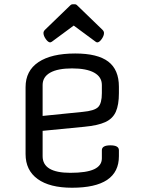

<svg xmlns="http://www.w3.org/2000/svg" viewBox="-20 -866 678 901"><path d="M538 -459V-429Q538 -374 523.5 -341.5Q509 -309 474 -293Q439 -277 375 -271L180 -252V-133Q180 -55 310 -55Q386 -55 422 -72Q458 -89 458 -123V-161Q458 -184 498 -184Q538 -184 538 -161V-133Q538 15 318 15Q213 15 156.5 -26Q100 -67 100 -143V-457Q100 -534 160.5 -574.5Q221 -615 333 -615Q438 -615 488 -577Q538 -539 538 -459ZM180 -467V-322L368 -341Q423 -346 440.5 -363.5Q458 -381 458 -429V-467Q458 -505 422 -525Q386 -545 318 -545Q251 -545 215.5 -525Q180 -505 180 -467ZM321 -846H332Q337 -846 341 -842L461 -726Q468 -719 468 -711Q468 -698 457 -682.5Q446 -667 436 -667Q434 -667 429 -670L326 -746L223 -670Q217 -667 216 -667Q206 -667 195 -682.5Q184 -698 184 -711Q184 -719 191 -726L311 -842Q315 -846 321 -846Z"/></svg>

Font: Offside
Style: Regular
Weight: 400
Designer: Eduardo Rodriguez Tunni
Foundry: Eduardo Rodriguez Tunni
Version: Version 1.002; ttfautohint (v1.8.4.7-5d5b);gftools[0.9.23]